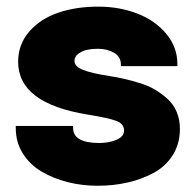

<svg xmlns="http://www.w3.org/2000/svg" viewBox="-20 -562 606 594"><path d="M282.2 12.7Q233.9 12.7 189.5 1.5Q145 -9.8 108.6 -31.2Q72.3 -52.7 50.5 -87.4Q28.8 -122.1 28.8 -165.5V-172.4H206.1V-166.5Q206.1 -119.6 287.1 -119.6Q316.4 -119.6 340.1 -129.4Q363.8 -139.2 363.8 -158.2Q363.8 -178.7 340.6 -187.7Q317.4 -196.8 251.5 -207.5Q36.1 -242.2 36.1 -370.6Q36.1 -424.8 70.6 -464.4Q105 -503.9 160.2 -522.7Q215.3 -541.5 284.2 -541.5Q348.6 -541.5 404.1 -520.3Q459.5 -499 494.1 -457.8Q528.8 -416.5 528.8 -363.3V-357.4H354V-362.8Q354 -386.2 332.8 -398.7Q311.5 -411.1 283.2 -411.1Q266.6 -411.1 251.2 -408.2Q235.8 -405.3 223.1 -396.2Q210.4 -387.2 210.4 -374Q210.4 -356 237.5 -345.5Q264.6 -335 318.8 -326.7Q343.8 -322.8 364 -318.1Q384.3 -313.5 411.6 -305.2Q439 -296.9 459.2 -284.9Q479.5 -272.9 498 -256.3Q516.6 -239.7 526.6 -215.8Q536.6 -191.9 536.6 -163.1Q536.6 -117.2 514.4 -82Q492.2 -46.9 454.8 -26.9Q417.5 -6.8 373.8 2.9Q330.1 12.7 282.2 12.7Z"/></svg>

Font: Epilogue ExtraBold
Style: Regular
Weight: 800
Designer: Tyler Finck
Foundry: Etcetera Type Co
Version: Version 2.112